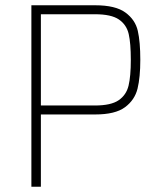

<svg xmlns="http://www.w3.org/2000/svg" viewBox="-20 -708 604 728"><path d="M99 -688H341Q418 -688 455.5 -660.5Q493 -633 502.5 -591Q512 -549 512 -481Q512 -415 501.5 -372Q491 -329 454 -301.5Q417 -274 341 -274H135V0H99ZM476 -481Q476 -544 468 -579Q460 -614 431 -634Q402 -654 340 -654H135V-308H340Q401 -308 430 -328Q459 -348 467.5 -383.5Q476 -419 476 -481Z"/></svg>

Font: Saira Semi Condensed Thin
Style: Regular
Weight: 100
Width: 4
Designer: Hector Gatti with collaboration of the Omnibus-Type team
Foundry: Omnibus-Type
Version: Version 1.001; ttfautohint (v1.8)